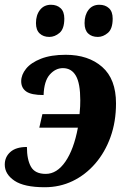

<svg xmlns="http://www.w3.org/2000/svg" viewBox="-24 -776 539 806"><path d="M164 10Q77 10 36.5 -17.5Q-4 -45 -4 -85Q-4 -117 19.5 -138Q43 -159 89 -159Q89 -106 106 -76Q123 -46 168 -46Q215 -46 250.5 -97.5Q286 -149 303 -240H141L154 -297H310Q312 -317 312.5 -330.5Q313 -344 313 -355Q313 -426 294.5 -458Q276 -490 240 -490Q209 -490 185 -463Q161 -436 159 -377Q107 -377 86 -392Q65 -407 65 -435Q65 -462 85.5 -487.5Q106 -513 148 -529.5Q190 -546 252 -546Q347 -546 405 -495Q463 -444 463 -342Q463 -265 440 -201Q417 -137 376 -89.5Q335 -42 281 -16Q227 10 164 10ZM387 -621Q361 -621 346 -635.5Q331 -650 331 -679Q331 -713 347.5 -734.5Q364 -756 393 -756Q418 -756 433.5 -741.5Q449 -727 449 -698Q449 -655 429 -638Q409 -621 387 -621ZM183 -621Q158 -621 142.5 -635.5Q127 -650 127 -679Q127 -713 144 -734.5Q161 -756 190 -756Q215 -756 230.5 -741.5Q246 -727 246 -698Q246 -655 226 -638Q206 -621 183 -621Z"/></svg>

Font: Noto Serif SemiCondensed
Style: Bold Italic
Weight: 700
Width: 4
Italic angle: -12°
Designer: Monotype Design Team
Foundry: Monotype Imaging Inc.
Version: Version 2.014